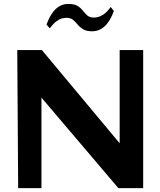

<svg xmlns="http://www.w3.org/2000/svg" viewBox="-20 -978 834 998"><path d="M74.4 0 69.7 -717.6H197.9L671.8 -149.7L602 -134.9V-717.6H724.2V0H595.4L114.5 -565.7L195.5 -533.3V0ZM459.1 -815.4Q428.5 -815.4 411.6 -826.1Q394.6 -836.7 383.5 -850.5Q372.3 -864.3 359.6 -874.9Q346.8 -885.4 324.4 -885.4Q314.4 -885.4 301.4 -882Q288.4 -878.6 272.9 -867Q257.3 -855.4 238.8 -830.6L221.9 -850.3Q241.1 -904.3 269.4 -930.9Q297.7 -957.6 335.4 -957.6Q366.7 -957.6 383.6 -946.9Q400.4 -936.2 411.1 -922.1Q421.9 -907.9 434.3 -897.2Q446.7 -886.6 469.1 -886.6Q477.2 -886.6 490.7 -890Q504.2 -893.4 521 -905.1Q537.8 -916.8 555.3 -941.6L571.9 -921.2Q552.7 -867.4 524.1 -841.4Q495.5 -815.4 459.1 -815.4Z"/></svg>

Font: Russolo 10pt ExtraLight
Style: Regular
Weight: 200
Designer: Micah Stupak-Hahn
Version: Version 1.000